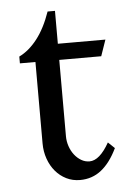

<svg xmlns="http://www.w3.org/2000/svg" viewBox="-45 -570 405 619"><g transform="rotate(-5 157.5 -261.0)"><path d="M310.1 -78.6Q288.1 -32.7 258.5 -9.3Q229 14.2 189.5 14.2Q165.5 14.2 145.3 4.2Q125 -5.9 110.4 -23.2Q95.7 -40.5 87.4 -64Q79.1 -87.4 79.1 -113.8V-377.4H28.8V-399.4Q61 -415 87.4 -449Q113.8 -482.9 132.3 -536.1H156.2V-429.7H310.1L292 -377.4H156.2V-130.4Q156.2 -113.8 161.6 -97.9Q167 -82 176.5 -69.8Q186 -57.6 198.5 -50.3Q210.9 -43 225.1 -43Q257.8 -43 289.1 -98.6Z"/></g></svg>

Font: HM XNiloofar
Style: Regular
Weight: 400
Designer: Hossein Movahhedian
Version: Version 2.8, 2015